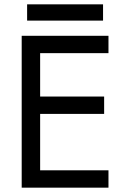

<svg xmlns="http://www.w3.org/2000/svg" viewBox="-20 -865 590 885"><path d="M105 -770V-845H455V-770ZM165 -340V-80H480V0H80V-700H480V-620H165V-420H460V-340Z"/></svg>

Font: renner_400book
Style: Book
Weight: 400
Version: Version 003.000 ; ttfautohint (v0.97) -l 8 -r 50 -G 200 -x 1